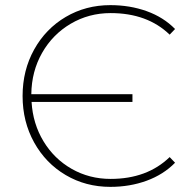

<svg xmlns="http://www.w3.org/2000/svg" viewBox="-20 -724 745 748"><path d="M68 -350Q68 -450 113 -531Q158 -612 236 -658Q314 -704 410 -704Q486 -704 551.5 -680.5Q617 -657 662 -611L641 -589Q554 -673 411 -673Q326 -673 255.5 -631.5Q185 -590 144 -518Q103 -446 102 -357H496V-327H103Q108 -242 149.5 -173.5Q191 -105 259.5 -66Q328 -27 411 -27Q553 -27 641 -112L662 -90Q617 -44 551.5 -20Q486 4 410 4Q314 4 236 -42Q158 -88 113 -169Q68 -250 68 -350Z"/></svg>

Font: Montserrat Alternates ExLight
Style: Regular
Weight: 275
Designer: Julieta Ulanovsky
Foundry: Julieta Ulanovsky
Version: Version 7.200